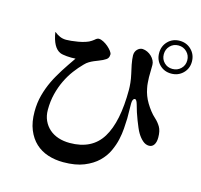

<svg xmlns="http://www.w3.org/2000/svg" viewBox="-126 -1001 1252 1194"><g transform="rotate(15 500.0 -404.5)"><path d="M289 -588Q262 -586 232.5 -588.5Q203 -591 189 -597Q140 -619 125 -715L126 -716Q143 -702 161.5 -694Q180 -686 202 -686Q214 -686 234.5 -688Q255 -690 278 -694Q301 -698 323 -705Q345 -712 359 -722Q367 -727 371.5 -731Q376 -735 381 -739Q385 -741 388.5 -743Q392 -745 398 -745Q411 -745 427.5 -736.5Q444 -728 458 -716Q472 -704 482 -691Q492 -678 492 -669Q492 -655 485.5 -645Q479 -635 456 -624Q444 -618 430.5 -613Q417 -608 403 -602Q389 -596 374.5 -587.5Q360 -579 347 -565Q320 -538 294.5 -504Q269 -470 249 -428.5Q229 -387 217 -339Q205 -291 205 -237Q205 -198 219 -167.5Q233 -137 257.5 -115.5Q282 -94 315.5 -83Q349 -72 389 -72Q532 -72 596 -176Q660 -280 660 -486Q660 -505 657.5 -530.5Q655 -556 648 -587Q646 -598 642.5 -612Q639 -626 636 -642Q633 -659 631 -674Q629 -689 629 -700Q629 -724 643.5 -739Q658 -754 677 -754Q693 -753 708 -746Q723 -739 735 -727.5Q747 -716 754 -702Q761 -688 761 -674Q761 -651 760.5 -632Q760 -613 760 -595Q761 -576 762 -559Q763 -542 767 -524Q771 -502 779.5 -479.5Q788 -457 801 -435.5Q814 -414 829.5 -394Q845 -374 863 -358Q884 -339 898.5 -314.5Q913 -290 913 -247Q913 -217 901.5 -200Q890 -183 870 -183Q848 -183 829 -199.5Q810 -216 795 -241Q787 -254 778.5 -274Q770 -294 761 -317Q752 -340 744 -364.5Q736 -389 730 -412Q721 -445 708 -440.5Q695 -436 695 -406Q695 -392 695.5 -367.5Q696 -343 696 -312Q695 -281 692.5 -246Q690 -211 682 -175Q674 -138 655.5 -97.5Q637 -57 602.5 -23.5Q568 10 514 32Q460 54 381 54Q328 54 282 39Q236 24 202 -7.5Q168 -39 148 -88Q128 -137 128 -204Q128 -261 141.5 -311Q155 -361 177 -407Q188 -430 200.5 -451.5Q213 -473 226 -494Q240 -516 254.5 -537.5Q269 -559 289 -588ZM963 -757Q963 -789 941 -811Q919 -833 887 -833Q855 -833 833.5 -811Q812 -789 812 -757Q812 -725 833.5 -703.5Q855 -682 887 -682Q919 -682 941 -703.5Q963 -725 963 -757ZM993 -757Q993 -712 962.5 -682Q932 -652 887 -652Q842 -652 812 -682Q782 -712 782 -757Q782 -802 812 -832.5Q842 -863 887 -863Q932 -863 962.5 -832.5Q993 -802 993 -757Z"/></g></svg>

Font: XinYuGongZhangJiaSongA
Style: Regular
Weight: 900
Designer: XinYuGong
Foundry: Adobe Systems Incorporated
Version: Version 1.00